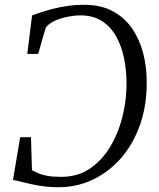

<svg xmlns="http://www.w3.org/2000/svg" viewBox="-20 -771 662 799"><path d="M330 -751Q401 -751 450.5 -723.8Q500 -696.5 530.8 -651Q561.5 -605.5 575.8 -549.5Q590 -493.5 590.5 -436.5Q592 -336 563.5 -254Q535 -172 484 -113.5Q433 -55 366.2 -23.5Q299.5 8 225 8Q179 8 142 1.5Q105 -5 77.5 -12.2Q50 -19.5 34 -22L64 -200H109L113 -62.5Q124 -56.5 139 -50Q154 -43.5 177 -39.2Q200 -35 234.5 -35Q305 -35 356.8 -71.2Q408.5 -107.5 442.2 -166.5Q476 -225.5 491.8 -294.5Q507.5 -363.5 506.5 -428.5Q506 -481 495.8 -530.5Q485.5 -580 463 -620Q440.5 -660 404 -683.5Q367.5 -707 315 -707Q291 -707 262.2 -701.5Q233.5 -696 208.8 -684.8Q184 -673.5 171 -657Q167 -644 162.8 -630.2Q158.5 -616.5 154.5 -602.2Q150.5 -588 146.8 -574Q143 -560 139 -546.5H93.5L113.5 -707Q128 -712 149.5 -719.2Q171 -726.5 198.5 -733.8Q226 -741 259 -746Q292 -751 330 -751Z"/></svg>

Font: Merriweather 48pt Light
Style: Italic
Weight: 300
Italic angle: -7.8°
Version: Version 2.101